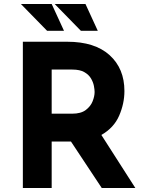

<svg xmlns="http://www.w3.org/2000/svg" viewBox="-20 -946 726 966"><path d="M318 -736Q457 -736 531.5 -668.5Q606 -601 606 -488Q606 -425 579.5 -364Q553 -303 490 -267L661 0H492L337 -234H240V0H95V-736ZM343 -374Q387 -374 411.5 -392.5Q436 -411 446 -436.5Q456 -462 456 -483Q456 -495 452.5 -513.5Q449 -532 438 -551Q427 -570 404.5 -583Q382 -596 344 -596H240V-374ZM85 -926H240L302 -791H217ZM255 -926H410L472 -791H387Z"/></svg>

Font: Reem Kufi Ink
Style: Bold
Weight: 700
Designer: Khaled Hosny
Version: Version 1.002